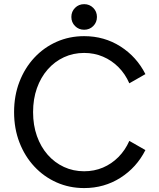

<svg xmlns="http://www.w3.org/2000/svg" viewBox="-20 -909 779 938"><path d="M611.8 -502 690.4 -546.9Q647.5 -631.8 568.4 -682.1Q489.3 -732.4 391.1 -732.4Q318.8 -732.4 256.6 -704.8Q194.3 -677.2 147.7 -627.2Q101.1 -577.1 75 -509.5Q48.8 -441.9 48.8 -361.3Q48.8 -280.8 75 -213.1Q101.1 -145.5 147.7 -95.5Q194.3 -45.4 256.6 -17.8Q318.8 9.8 391.1 9.8Q489.3 9.8 568.4 -40.5Q647.5 -90.8 690.4 -175.8L611.8 -220.7Q591.8 -175.3 558.6 -141.8Q525.4 -108.4 482.9 -90.3Q440.4 -72.3 391.1 -72.3Q337.9 -72.3 292.5 -93.3Q247.1 -114.3 213.1 -152.8Q179.2 -191.4 160.4 -244.4Q141.6 -297.4 141.6 -361.3Q141.6 -425.3 160.4 -478.3Q179.2 -531.2 213.1 -569.8Q247.1 -608.4 292.5 -629.4Q337.9 -650.4 391.1 -650.4Q440.4 -650.4 482.9 -632.3Q525.4 -614.3 558.6 -581.1Q591.8 -547.9 611.8 -502ZM328.6 -826.2Q328.6 -799.8 346.7 -781.7Q364.7 -763.7 391.1 -763.7Q417.5 -763.7 435.5 -781.7Q453.6 -799.8 453.6 -826.2Q453.6 -852.5 435.5 -870.6Q417.5 -888.7 391.1 -888.7Q364.7 -888.7 346.7 -870.6Q328.6 -852.5 328.6 -826.2Z"/></svg>

Font: Giphurs SC
Style: Regular
Weight: 400
Version: Version 0.920